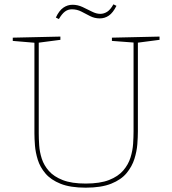

<svg xmlns="http://www.w3.org/2000/svg" viewBox="-20 -861 795 887"><path d="M497 -687 717 -692V-677L610 -663L617 -671V-254Q617 -229 614.5 -195.5Q612 -162 601 -127Q590 -92 565 -61.5Q540 -31 494 -12.5Q448 6 376 6Q305 6 260 -12Q215 -30 190 -59.5Q165 -89 154.5 -123Q144 -157 141.5 -189Q139 -221 139 -245V-671L146 -663L39 -672V-687L259 -692V-677L152 -663L159 -671V-245Q159 -221 161 -190Q163 -159 173 -128Q183 -97 206 -71Q229 -45 270 -29Q311 -13 376 -13Q442 -13 484 -29.5Q526 -46 549.5 -73.5Q573 -101 583 -133.5Q593 -166 595 -197.5Q597 -229 597 -254V-671L604 -664L497 -672ZM252 -773 238 -780Q253 -812 272.5 -825.5Q292 -839 315 -839Q339 -839 361.5 -828.5Q384 -818 404.5 -807.5Q425 -797 443 -797Q460 -797 475 -806.5Q490 -816 504 -841L518 -834Q502 -802 483 -789Q464 -776 441 -776Q417 -776 396.5 -786.5Q376 -797 356 -807.5Q336 -818 312 -818Q294 -818 280 -807.5Q266 -797 252 -773Z"/></svg>

Font: Bitter Thin Thin
Style: Regular
Weight: 250
Version: Version 2.002